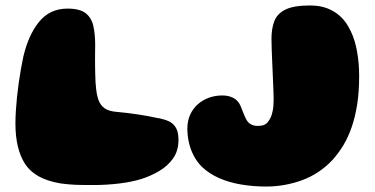

<svg xmlns="http://www.w3.org/2000/svg" viewBox="-20 -639 1374 703"><path d="M198.5 32Q107 16 71.8 -38.8Q36.5 -93.5 36.5 -186.5Q36.5 -207.5 38 -232.2Q39.5 -257 42.2 -283.8Q45 -310.5 48.8 -337Q52.5 -363.5 56.8 -387.2Q61 -411 65 -429.5Q83.5 -510.5 123 -559Q162.5 -607.5 227 -607.5Q272 -607.5 293.5 -590.8Q315 -574 321.8 -544Q328.5 -514 328.5 -474Q328.5 -461 328.2 -447.5Q328 -434 328 -420.2Q328 -406.5 328.2 -392.2Q328.5 -378 328.8 -364.5Q329 -351 329.8 -338Q330.5 -325 332 -313Q334 -293.5 338.8 -278.2Q343.5 -263 352.2 -252.5Q361 -242 374.2 -236.5Q387.5 -231 406.5 -229.5Q450 -225.5 488.5 -219.5Q527 -213.5 550.5 -208Q566 -206 583 -200.8Q600 -195.5 611 -187Q622 -177.5 627.8 -163.5Q633.5 -149.5 633.5 -126.5Q633.5 -87 613.8 -59Q594 -31 562.5 -12.5Q531 6 495.5 17Q463.5 27 416.8 32.8Q370 38.5 323 38.5Q300 38.5 277.5 38.2Q255 38 234.8 36.2Q214.5 34.5 198.5 32ZM954.5 44Q906.5 44 862.5 36.5Q818.5 29 782 13Q745.5 -3 719 -28.5Q700.5 -47 688.8 -70Q677 -93 671.5 -118Q666 -143 666 -167.5Q666 -196.5 676.2 -219Q686.5 -241.5 704.2 -257.2Q722 -273 745 -281.2Q768 -289.5 794 -289.5Q816.5 -289.5 833.8 -280.8Q851 -272 860 -253Q865.5 -239 870.8 -226Q876 -213 881.5 -202Q888 -189.5 898.8 -183.8Q909.5 -178 923 -178Q936 -178 943.8 -180.5Q951.5 -183 957.5 -188.5Q964 -195.5 969.5 -205.8Q975 -216 978.5 -233Q982 -250 982 -276Q982 -289.5 981 -311.2Q980 -333 979 -358.5Q978 -384 976.8 -410Q975.5 -436 974.8 -458.8Q974 -481.5 974 -497.5Q974 -533 984 -560.5Q994 -588 1024.2 -603.5Q1054.5 -619 1115.5 -619Q1159.5 -619 1192.5 -602.2Q1225.5 -585.5 1247.5 -554.5Q1256.5 -541 1264.2 -525Q1272 -509 1277.8 -490.5Q1283.5 -472 1287.2 -451.2Q1291 -430.5 1293 -407.8Q1295 -385 1295 -360Q1295 -303 1287.8 -256.8Q1280.5 -210.5 1267.5 -173Q1254.5 -135.5 1236.5 -106Q1218.5 -76.5 1197 -53Q1149.5 -2.5 1086 20.8Q1022.5 44 954.5 44Z"/></svg>

Font: Gluten ExtraBold
Style: Regular
Weight: 800
Designer: Tyler Finck
Foundry: Etcetera Type Company
Version: Version 1.300